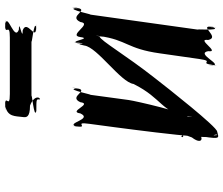

<svg xmlns="http://www.w3.org/2000/svg" viewBox="-84 -848 917 790"><g transform="rotate(-90 375.0 -452.5)"><path d="M289 -818C293 -850 290 -879 331 -889C381 -889 282 -891 332 -891C392 -891 316 -871 384 -871H616C684 -871 614 -891 674 -891C724 -891 625 -889 675 -889C714 -879 601 -852 648 -834C698 -834 596 -818 646 -818C693 -800 598 -763 657 -763C707 -763 606 -762 656 -762C697 -771 572 -782 604 -782H372C404 -782 275 -771 314 -762C364 -762 363 -762 361 -748C369 -743 383 -770 336 -788C286 -788 287 -804 289 -818ZM449 -274C545 -396 602 -496 620 -502C613 -449 629 -554 622 -501C606 -388 570 -390 551 -254L528 -93C518 -22 512 -99 503 -35C496 18 508 -90 501 -37C504 6 550 -108 560 -55C553 -2 613 -108 606 -55C617 -2 669 -101 660 -37C653 16 665 -88 658 -35C642 8 653 -128 648 -93L711 -544C706 -509 733 -644 737 -601C730 -548 746 -652 739 -599C730 -536 705 -634 680 -581C673 -528 625 -634 618 -581C611 -528 601 -637 592 -589C585 -536 602 -644 595 -591C589 -534 595 -622 583 -564C576 -511 432 -415 425 -362C364 -240 308 -250 292 -137C285 -84 296 -191 289 -138C307 -144 355 -353 359 -382L381 -544C376 -509 403 -644 406 -600C399 -547 415 -652 408 -599C399 -536 374 -634 350 -581C343 -528 311 -634 304 -581C279 -528 265 -642 250 -599C243 -546 258 -654 251 -601C242 -538 271 -615 261 -544C254 -491 191 -38 210 -38C227 -20 206 9 217 -68C229 -153 228 -158 208 -158C199 -168 228 -175 205 -122C164 -69 224 -69 231 -122C238 -175 263 -172 245 -168C225 -168 221 -164 209 -79C196 2 205 -13 229 -18C248 -18 408 -221 449 -274Z"/></g></svg>

Font: Hussar Przerywany
Style: Obl
Weight: 400
Foundry: Cannot Into Space Fonts
Version: Version 0.982